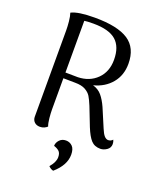

<svg xmlns="http://www.w3.org/2000/svg" viewBox="-167 -806 934 1134"><g transform="rotate(20 299.5 -239.0)"><path d="M584 -40Q584 -16 564 -2.5Q544 11 524 11Q487 11 465.5 -12.5Q444 -36 423 -88L377 -206Q363 -240 351.5 -259Q340 -278 316 -291.5Q292 -305 251 -305L177 -306V-111Q177 -87 180 -56Q183 -25 190 -7Q183 0 171 5.5Q159 11 144 11Q123 11 110 -1Q97 -13 96 -33V-577Q96 -601 93 -632.5Q90 -664 83 -684Q125 -706 230 -706Q373 -706 441 -661.5Q509 -617 509 -517Q509 -445 467.5 -395Q426 -345 356 -327Q391 -317 412.5 -291.5Q434 -266 452 -226L502 -108Q514 -79 525 -66.5Q536 -54 549 -53Q567 -53 578 -66Q584 -54 584 -40ZM255 -341Q328 -343 374.5 -389Q421 -435 421 -510Q421 -592 376.5 -631Q332 -670 234 -670Q195 -670 177 -667V-342ZM277 210Q308 174 308 143Q308 117 295 105.5Q282 94 262 88Q262 68 277.5 51Q293 34 318 34Q342 34 358.5 50.5Q375 67 375 103Q375 169 307 228Q290 224 277 210Z"/></g></svg>

Font: Arima Madurai
Style: Regular
Weight: 400
Designer: Joana Correia and Natanael Gama
Foundry: NDISCOVER
Version: Version 1.020